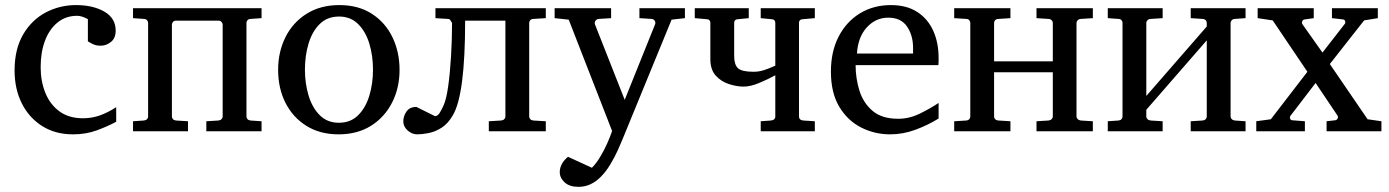

<svg xmlns="http://www.w3.org/2000/svg" viewBox="-20 -514 5440 752"><path d="M435.1 -37.1Q401.4 -19 359.1 -3.4Q316.9 12.2 266.1 12.2Q196.3 12.2 144.8 -20.5Q93.3 -53.2 65.2 -109.6Q37.1 -166 37.1 -237.8Q37.1 -321.8 70.6 -378.9Q104 -436 158.9 -465.1Q213.9 -494.1 277.8 -494.1Q344.2 -494.1 388.7 -468.5Q433.1 -442.9 433.1 -394Q433.1 -364.7 414.8 -349.9Q396.5 -335 374 -335Q357.4 -335 345.2 -340.6Q333 -346.2 324.2 -352.1V-439Q313.5 -444.8 302.7 -448.5Q292 -452.1 282.2 -452.1Q237.8 -452.1 205.6 -426Q173.3 -399.9 156.2 -354.5Q139.2 -309.1 139.2 -251Q139.2 -195.8 157.7 -150.1Q176.3 -104.5 213.1 -77.6Q250 -50.8 305.2 -50.8Q339.8 -50.8 371.3 -62Q402.8 -73.2 435.1 -94.2Z M1004.4 0H788.1V-39.1L835.4 -42Q843.8 -43 847.9 -47.6Q852.1 -52.2 852.1 -57.1V-418Q852.1 -422.4 847.9 -427.7Q843.8 -433.1 835.4 -433.1H669.4Q661.1 -433.1 657.2 -427.7Q653.3 -422.4 653.3 -418V-57.1Q653.3 -52.2 657.2 -47.6Q661.1 -43 669.4 -42L716.3 -39.1V0H501V-39.1L543.5 -42Q552.2 -43 556.2 -47.6Q560.1 -52.2 560.1 -57.1V-424.8Q560.1 -429.7 556.2 -434.6Q552.2 -439.5 543.5 -439.9L501 -442.9V-481.9H1004.4V-442.9L961.4 -439.9Q953.1 -439.5 949.2 -434.6Q945.3 -429.7 945.3 -424.8V-57.1Q945.3 -52.2 949.2 -47.6Q953.1 -43 961.4 -42L1004.4 -39.1Z M1544.9 -240.2Q1544.9 -169.4 1515.6 -112.1Q1486.3 -54.7 1432.9 -21.2Q1379.4 12.2 1306.2 12.2Q1233.4 12.2 1180.2 -21Q1127 -54.2 1098.1 -111.3Q1069.3 -168.5 1069.3 -240.2Q1069.3 -311.5 1098.4 -369.1Q1127.4 -426.8 1181.4 -460.4Q1235.4 -494.1 1309.1 -494.1Q1383.8 -494.1 1436.5 -460Q1489.3 -425.8 1517.1 -368.2Q1544.9 -310.5 1544.9 -240.2ZM1440.9 -241.2Q1440.9 -295.9 1426.5 -343.3Q1412.1 -390.6 1382.6 -419.9Q1353 -449.2 1308.1 -449.2Q1261.7 -449.2 1232.2 -419.9Q1202.6 -390.6 1188.5 -343.3Q1174.3 -295.9 1174.3 -241.2Q1174.3 -187 1188.7 -139.4Q1203.1 -91.8 1232.7 -62.5Q1262.2 -33.2 1307.1 -33.2Q1353 -33.2 1382.6 -62.5Q1412.1 -91.8 1426.5 -139.2Q1440.9 -186.5 1440.9 -241.2Z M2117.7 0H1894.5V-39.1L1942.9 -42Q1951.2 -43 1955.3 -47.6Q1959.5 -52.2 1959.5 -57.1V-433.1H1801.8Q1801.8 -144 1753.9 -63Q1734.9 -29.8 1709.5 -13.7Q1684.1 2.4 1658.4 7.3Q1632.8 12.2 1613.8 12.2Q1593.8 12.2 1576.7 -2.9Q1559.6 -18.1 1559.6 -38.1Q1559.6 -59.1 1572 -77.1Q1584.5 -95.2 1610.8 -95.2L1683.6 -59.1Q1694.8 -59.1 1703.1 -73.5Q1711.4 -87.9 1716.8 -100.1Q1728 -123.5 1735.4 -176Q1742.7 -228.5 1746.6 -294.4Q1750.5 -360.4 1750.5 -424.8Q1747.1 -428.2 1744.6 -433.8Q1742.2 -439.5 1733.9 -439.9L1685.5 -442.9V-481.9H2117.7V-442.9L2068.8 -439.9Q2060.5 -439.5 2056.6 -434.6Q2052.7 -429.7 2052.7 -424.8V-57.1Q2052.7 -52.2 2056.6 -47.6Q2060.5 -43 2068.8 -42L2117.7 -39.1Z M2662.6 -442.9 2610.4 -437 2418.5 30.8Q2412.1 46.9 2399.9 74Q2387.7 101.1 2370.6 129.6Q2353.5 158.2 2332.5 179.2Q2314.5 197.3 2293 207.5Q2271.5 217.8 2245.6 217.8Q2210.4 217.8 2191.4 200.2Q2172.4 182.6 2172.4 160.2Q2172.4 127 2204.6 100.1L2298.3 143.1Q2314.9 126.5 2330.3 101.1Q2345.7 75.7 2357.9 48.3Q2370.1 21 2377.4 -1L2207.5 -437L2152.3 -442.9V-481.9H2373.5V-442.9L2325.7 -439.9Q2317.4 -439.5 2312.5 -432.9Q2307.6 -426.3 2310.5 -418L2426.8 -123L2545.4 -418Q2548.8 -425.8 2544.4 -432.6Q2540 -439.5 2531.7 -439.9L2484.4 -442.9V-481.9H2662.6Z M3171.4 0H2959.5V-39.1L2999.5 -42Q3016.6 -43.9 3016.6 -58.1V-219.2Q2988.3 -203.6 2953.9 -189.2Q2919.4 -174.8 2892.6 -174.8Q2865.7 -174.8 2835.2 -184.6Q2804.7 -194.3 2783.4 -217.8Q2762.2 -241.2 2762.2 -282.2V-423.8Q2762.2 -439 2745.6 -439L2701.2 -442.9V-481.9H2912.6V-442.9L2872.6 -439Q2855.5 -439 2855.5 -423.8V-294.9Q2855.5 -261.2 2870.1 -247.1Q2884.8 -232.9 2931.2 -232.9Q2952.6 -232.9 2972.9 -239.5Q2993.2 -246.1 3016.6 -256.8V-423.8Q3016.6 -439 2999.5 -439L2959.5 -442.9V-481.9H3171.4V-442.9L3126.5 -439Q3109.4 -439 3109.4 -423.8V-58.1Q3109.4 -43.5 3126.5 -42L3171.4 -39.1Z M3466.3 12.2Q3405.8 12.2 3352.8 -14.6Q3299.8 -41.5 3267.1 -95.9Q3234.4 -150.4 3234.4 -233.9Q3234.4 -312 3264.6 -370.6Q3294.9 -429.2 3348.1 -461.7Q3401.4 -494.1 3469.2 -494.1Q3531.2 -494.1 3572.8 -467Q3614.3 -439.9 3635.3 -393.3Q3656.2 -346.7 3656.2 -287.1Q3656.2 -281.7 3656.2 -273.7Q3656.2 -265.6 3655.3 -258.8H3331.1Q3331.1 -208 3345.9 -159.7Q3360.8 -111.3 3397.2 -80.1Q3433.6 -48.8 3498 -48.8Q3541 -48.8 3581.8 -68.6Q3622.6 -88.4 3656.2 -110.8V-49.8Q3614.3 -23.9 3565.7 -5.9Q3517.1 12.2 3466.3 12.2ZM3336.4 -304.2H3556.2V-326.2Q3556.2 -375.5 3532.5 -410.2Q3508.8 -444.8 3459 -444.8Q3409.7 -444.8 3375 -406.7Q3340.3 -368.7 3336.4 -304.2Z M4260.3 0H4039.6V-39.1L4086.4 -42Q4094.7 -43 4099.1 -47.6Q4103.5 -52.2 4103.5 -57.1V-231H3873.5V-57.1Q3873.5 -52.2 3877.4 -47.6Q3881.3 -43 3890.6 -42L3937.5 -39.1V0H3717.3V-39.1L3764.6 -42Q3772.9 -43 3776.6 -47.6Q3780.3 -52.2 3780.3 -57.1V-424.8Q3780.3 -429.7 3776.6 -434.6Q3772.9 -439.5 3764.6 -439.9L3717.3 -442.9V-481.9H3937.5V-442.9L3890.6 -439.9Q3881.3 -439.5 3877.4 -434.6Q3873.5 -429.7 3873.5 -424.8V-273.9H4103.5V-424.8Q4103.5 -429.7 4099.1 -434.6Q4094.7 -439.5 4086.4 -439.9L4039.6 -442.9V-481.9H4260.3V-442.9L4213.4 -439.9Q4205.6 -439.5 4200.9 -434.6Q4196.3 -429.7 4196.3 -424.8V-57.1Q4196.3 -52.2 4200.9 -47.6Q4205.6 -43 4213.4 -42L4260.3 -39.1Z M4858.4 0H4643.6V-39.1L4689.5 -42Q4698.7 -43 4702.6 -47.6Q4706.5 -52.2 4706.5 -57.1V-356L4469.7 -84V-57.1Q4469.7 -52.2 4474.1 -47.6Q4478.5 -43 4486.8 -42L4533.7 -39.1V0H4318.8V-39.1L4360.8 -42Q4369.1 -43 4372.8 -47.6Q4376.5 -52.2 4376.5 -57.1V-424.8Q4376.5 -429.7 4372.8 -434.6Q4369.1 -439.5 4360.8 -439.9L4318.8 -442.9V-481.9H4533.7V-442.9L4486.8 -439.9Q4478.5 -439.5 4474.1 -434.6Q4469.7 -429.7 4469.7 -424.8V-138.2L4706.5 -410.2V-424.8Q4706.5 -429.7 4702.6 -434.6Q4698.7 -439.5 4689.5 -439.9L4643.6 -442.9V-481.9H4858.4V-442.9L4816.4 -439.9Q4808.6 -439.5 4804.2 -434.6Q4799.8 -429.7 4799.8 -424.8V-57.1Q4799.8 -52.2 4804.2 -47.6Q4808.6 -43 4816.4 -42L4858.4 -39.1Z M5390.6 0H5175.8V-39.1L5209.5 -43Q5216.3 -43.9 5219 -50Q5221.7 -56.2 5218.8 -61L5132.8 -189L5034.7 -61Q5031.2 -56.6 5032.7 -50.3Q5034.2 -43.9 5040.5 -43L5090.8 -39.1V0H4900.4V-39.1L4957.5 -46.9L5100.6 -232.9L4964.8 -434.1L4905.8 -442.9V-481.9H5125.5V-442.9L5090.8 -438Q5084 -437.5 5080.8 -431.4Q5077.6 -425.3 5080.6 -419.9L5159.7 -308.1L5246.6 -419.9Q5250.5 -424.3 5248.5 -430.9Q5246.6 -437.5 5239.7 -438L5196.8 -442.9V-481.9H5376.5V-442.9L5322.8 -434.1L5188.5 -263.2L5336.4 -46.9L5390.6 -39.1Z"/></svg>

Font: Charis
Style: Regular
Weight: 400
Designer: Walt Agee, Miriam Martin, Annie Olsen, Victor Gaultney, Lorna Priest, Alan Ward, Bob Hallissy, Martin Hosken, Sharon Cor
Foundry: SIL Global
Version: Version 7.000